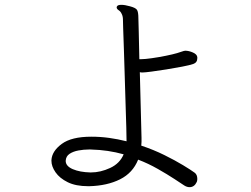

<svg xmlns="http://www.w3.org/2000/svg" viewBox="-20 -759 1040 795"><path d="M345 12Q294 12 260.5 -4.5Q227 -21 210 -45.5Q193 -70 193 -93V-96Q195 -133 235.5 -163Q276 -193 358 -193Q396 -193 432 -188Q468 -183 504 -174Q504 -189 503 -230Q502 -271 500 -327Q498 -383 496.5 -442.5Q495 -502 493 -554.5Q491 -607 490 -641.5Q489 -676 489 -680Q489 -685 487.5 -691.5Q486 -698 484 -701Q480 -711 471.5 -716.5Q463 -722 463 -729Q463 -730 463.5 -730.5Q464 -731 464 -732Q467 -739 482 -739Q497 -739 518 -733Q541 -727 547 -718.5Q553 -710 553 -683Q553 -676 554.5 -627.5Q556 -579 557 -514H566Q580 -514 608.5 -518Q637 -522 666.5 -528Q696 -534 713 -539Q736 -547 741 -548Q746 -549 747 -549Q762 -549 779 -541.5Q796 -534 797 -522V-518Q797 -500 780 -494Q765 -489 734 -483Q703 -477 668.5 -471.5Q634 -466 607 -462.5Q580 -459 572 -459Q569 -459 565.5 -459Q562 -459 559 -460L566 -188Q566 -180 566 -172Q566 -164 565 -156Q616 -139 660.5 -117Q705 -95 738 -75Q771 -55 786 -44Q797 -36 797 -18Q797 -12 795 -6Q785 16 765 16Q754 16 743 9Q731 1 702 -18Q673 -37 633.5 -59.5Q594 -82 552 -98Q530 -43 477 -16.5Q424 10 350 12ZM357 -45Q396 -45 436 -63.5Q476 -82 492 -120Q460 -129 426.5 -134Q393 -139 355 -140H348Q327 -140 305 -136Q283 -132 268 -122Q253 -112 252 -93Q252 -71 281.5 -58.5Q311 -46 354 -45Z"/></svg>

Font: Moon Stars Kai T HW
Style: Regular
Weight: 400
Designer: GuiWonder
Version: Version 1.101